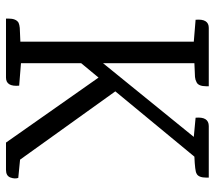

<svg xmlns="http://www.w3.org/2000/svg" viewBox="-58 -659 717 641"><g transform="rotate(90 300.5 -338.5)"><path d="M401 -677H573Q573 -677 573 -669Q573 -642 559 -636Q551 -631 503 -629L285 -365L513 -47L574 -41Q578 -29 572.5 -14.5Q567 0 547 0H456L239 -309L191 -251V-50L266 -44Q270 0 239 0H42V-8Q42 -34 56 -42Q63 -45 73 -46L119 -48V-627L46 -633Q42 -677 73 -677H268V-669Q268 -642 254 -636Q247 -632 237 -631L191 -629V-324L437 -627L373 -633Q369 -677 401 -677Z"/></g></svg>

Font: Karma
Style: Regular
Weight: 400
Designer: Joana Correia
Foundry: Indian Type Foundry
Version: Version 1.202;PS 1.0;hotconv 1.0.78;makeotf.lib2.5.61930; tt